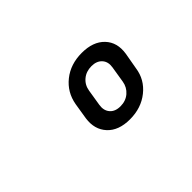

<svg xmlns="http://www.w3.org/2000/svg" viewBox="-43 -936 686 686"><g transform="rotate(-45 300.0 -593.0)"><path d="M327 -448Q270 -448 240.5 -480Q211 -512 218 -562L228 -624Q237 -675 276.5 -706.5Q316 -738 373 -738Q430 -738 460 -706.5Q490 -675 482 -624L471 -562Q464 -512 424 -480Q384 -448 327 -448ZM336 -505Q363 -505 381.5 -521Q400 -537 404 -562L414 -624Q418 -649 404 -664.5Q390 -680 364 -680Q337 -680 318.5 -664.5Q300 -649 296 -624L286 -562Q282 -537 295.5 -521Q309 -505 336 -505Z"/></g></svg>

Font: JetBrains Mono NL
Style: Bold Italic
Weight: 700
Italic angle: -9°
Designer: Philipp Nurullin, Konstantin Bulenkov
Foundry: JetBrains
Version: Version 2.304; ttfautohint (v1.8.4.7-5d5b)